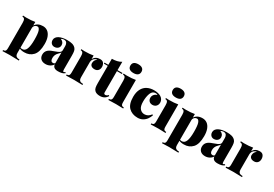

<svg xmlns="http://www.w3.org/2000/svg" viewBox="51 -1935 4658 3269"><g transform="rotate(30 2380.0 -300.5)"><path d="M579.6 -282.2Q579.6 -123.5 515.4 -54.7Q451.2 14.2 346.7 14.2Q287.6 14.2 253.4 -4.9V78.1Q253.4 124.5 274.7 142.3Q295.9 160.2 339.4 160.2V181.2L305.2 180.2Q212.9 176.8 155.3 176.8Q112.8 176.8 42 180.2Q23.4 181.2 17.6 181.2V160.2Q38.6 160.2 50.8 153.8Q63 147.5 68.4 131.8Q73.7 116.2 73.7 87.9V-409.2Q73.7 -455.6 61 -476.3Q48.3 -497.1 17.6 -497.1V-518.1Q48.8 -515.1 79.6 -515.1Q183.6 -515.1 253.4 -528.8V-458Q299.8 -533.2 405.3 -533.2Q456.1 -533.2 495.4 -505.4Q534.7 -477.5 557.1 -421.1Q579.6 -364.7 579.6 -282.2ZM392.6 -258.8Q392.6 -382.3 374.5 -431.6Q356.4 -481 325.7 -481Q307.1 -481 290.5 -471.7Q273.9 -462.4 263.7 -446Q253.4 -429.7 253.4 -409.2V-24.4Q266.6 -16.1 288.6 -16.1Q343.3 -16.1 367.9 -75.9Q392.6 -135.7 392.6 -258.8Z M1046.4 -482.9Q1065.9 -462.4 1072.5 -430.9Q1079.1 -399.4 1079.1 -342.8V-75.2Q1079.1 -51.3 1082.5 -41.7Q1085.9 -32.2 1094.2 -32.2Q1102.1 -32.2 1108.6 -35.9Q1115.2 -39.6 1125.5 -46.9L1135.3 -29.8Q1111.8 -10.3 1080.6 -1.7Q1049.3 6.8 1005.4 6.8Q952.6 6.8 928 -14.4Q903.3 -35.6 902.3 -68.8Q881.3 -34.2 843.3 -13.7Q805.2 6.8 759.3 6.8Q700.2 6.8 666.7 -24.4Q633.3 -55.7 633.3 -107.9Q633.3 -159.2 664.1 -193.4Q694.8 -227.5 760.3 -249Q813.5 -268.1 839.1 -279.1Q864.7 -290 882.1 -305.4Q899.4 -320.8 899.4 -341.8V-431.2Q899.4 -462.9 883.5 -488Q867.7 -513.2 825.2 -513.2Q812.5 -513.2 798.1 -508.3Q783.7 -503.4 772.5 -496.1Q839.4 -471.2 839.4 -405.8Q839.4 -382.3 827.4 -363.3Q815.4 -344.2 793.5 -333Q771.5 -321.8 743.2 -321.8Q718.8 -321.8 700.2 -333.3Q681.6 -344.7 671.4 -364.7Q661.1 -384.8 661.1 -409.2Q661.1 -439.5 678 -462.6Q694.8 -485.8 723.1 -501Q786.1 -533.2 883.3 -533.2Q940.4 -533.2 980 -522.2Q1019.5 -511.2 1046.4 -482.9ZM860.4 -256.8Q811.5 -209.5 811.5 -144Q811.5 -73.2 862.3 -73.2Q883.3 -73.2 899.4 -89.8V-300.8Q892.1 -288.6 860.4 -256.8Z M1620.1 -432.1Q1620.1 -387.2 1595 -360.6Q1569.8 -334 1528.3 -334Q1484.9 -334 1461.9 -353.3Q1439 -372.6 1439 -405.8Q1439 -465.3 1490.2 -499Q1472.2 -499 1458 -492.2Q1432.6 -481.4 1415.8 -456.8Q1398.9 -432.1 1398.9 -402.8V-103Q1398.9 -71.3 1407.7 -53.5Q1416.5 -35.6 1435.1 -28.3Q1453.6 -21 1484.9 -21V0L1463.9 -0.5Q1381.8 -3.9 1323.2 -3.9Q1266.6 -3.9 1183.6 -0.5L1163.1 0V-21Q1184.1 -21 1196.3 -27.3Q1208.5 -33.7 1213.9 -49.3Q1219.2 -64.9 1219.2 -92.8V-410.2Q1219.2 -456.5 1206.5 -477.3Q1193.8 -498 1163.1 -498V-519Q1194.8 -516.1 1225.1 -516.1Q1329.1 -516.1 1398.9 -529.8V-458Q1438 -533.2 1528.3 -533.2Q1577.1 -533.2 1598.6 -503.2Q1620.1 -473.1 1620.1 -432.1Z M1973.6 -518.1V-498H1875.5V-84Q1875.5 -64.5 1882.3 -56.2Q1889.2 -47.9 1905.8 -47.9Q1918 -47.9 1932.6 -54.9Q1947.3 -62 1959.5 -77.1L1974.6 -64.9Q1928.7 14.2 1832.5 14.2Q1763.7 14.2 1729.5 -20Q1709 -40.5 1702.1 -71.8Q1695.3 -103 1695.3 -159.2V-498H1619.6V-518.1H1695.3V-637.2Q1749.5 -637.2 1793 -647.7Q1836.4 -658.2 1875.5 -681.2V-518.1Z M1994.6 0ZM2243.7 -695.8Q2243.7 -653.8 2215.3 -631.8Q2187 -609.9 2134.8 -609.9Q2081.5 -609.9 2053.7 -631.6Q2025.9 -653.3 2025.9 -695.8Q2025.9 -738.3 2053.7 -760.3Q2081.5 -782.2 2134.8 -782.2Q2187 -782.2 2215.3 -760.3Q2243.7 -738.3 2243.7 -695.8ZM2286.1 -21V0L2268.1 -0.5Q2196.3 -3.9 2144 -3.9Q2091.3 -3.9 2013.7 -0.5L1994.1 0V-21Q2015.1 -21 2027.3 -27.3Q2039.6 -33.7 2044.9 -49.3Q2050.3 -64.9 2050.3 -92.8V-410.2Q2050.3 -456.5 2037.6 -477.3Q2024.9 -498 1994.1 -498V-519Q2025.9 -516.1 2056.2 -516.1Q2160.2 -516.1 2230 -529.8V-92.8Q2230 -64.9 2235.4 -49.3Q2240.7 -33.7 2252.9 -27.3Q2265.1 -21 2286.1 -21Z M2722.2 -502.9Q2750 -486.8 2766.1 -459.7Q2782.2 -432.6 2782.2 -398.9Q2782.2 -371.6 2769.8 -349.4Q2757.3 -327.1 2735.4 -314.5Q2713.4 -301.8 2686 -301.8Q2643.1 -301.8 2618.7 -326.7Q2594.2 -351.6 2594.2 -392.1Q2594.2 -428.2 2617.9 -455.3Q2641.6 -482.4 2676.3 -492.2Q2660.2 -503.9 2636.2 -503.9Q2571.8 -503.9 2545.9 -435.3Q2520 -366.7 2520 -272.9Q2520 -176.8 2556.4 -136Q2592.8 -95.2 2645 -95.2Q2717.8 -95.2 2766.1 -162.1L2783.2 -155.8Q2769.5 -111.8 2742.4 -73.2Q2715.3 -34.7 2672.9 -10.3Q2630.4 14.2 2574.2 14.2Q2464.8 14.2 2398.9 -51Q2333 -116.2 2333 -258.8Q2333 -351.6 2366.2 -413.1Q2399.4 -474.6 2457.3 -503.9Q2515.1 -533.2 2590.3 -533.2Q2631.3 -533.2 2665.8 -524.7Q2700.2 -516.1 2722.2 -502.9Z M2827.6 0ZM3076.7 -695.8Q3076.7 -653.8 3048.3 -631.8Q3020 -609.9 2967.8 -609.9Q2914.6 -609.9 2886.7 -631.6Q2858.9 -653.3 2858.9 -695.8Q2858.9 -738.3 2886.7 -760.3Q2914.6 -782.2 2967.8 -782.2Q3020 -782.2 3048.3 -760.3Q3076.7 -738.3 3076.7 -695.8ZM3119.1 -21V0L3101.1 -0.5Q3029.3 -3.9 2977.1 -3.9Q2924.3 -3.9 2846.7 -0.5L2827.1 0V-21Q2848.1 -21 2860.4 -27.3Q2872.6 -33.7 2877.9 -49.3Q2883.3 -64.9 2883.3 -92.8V-410.2Q2883.3 -456.5 2870.6 -477.3Q2857.9 -498 2827.1 -498V-519Q2858.9 -516.1 2889.2 -516.1Q2993.2 -516.1 3063 -529.8V-92.8Q3063 -64.9 3068.4 -49.3Q3073.7 -33.7 3085.9 -27.3Q3098.1 -21 3119.1 -21Z M3716.3 -282.2Q3716.3 -123.5 3652.1 -54.7Q3587.9 14.2 3483.4 14.2Q3424.3 14.2 3390.1 -4.9V78.1Q3390.1 124.5 3411.4 142.3Q3432.6 160.2 3476.1 160.2V181.2L3441.9 180.2Q3349.6 176.8 3292 176.8Q3249.5 176.8 3178.7 180.2Q3160.2 181.2 3154.3 181.2V160.2Q3175.3 160.2 3187.5 153.8Q3199.7 147.5 3205.1 131.8Q3210.4 116.2 3210.4 87.9V-409.2Q3210.4 -455.6 3197.8 -476.3Q3185.1 -497.1 3154.3 -497.1V-518.1Q3185.5 -515.1 3216.3 -515.1Q3320.3 -515.1 3390.1 -528.8V-458Q3436.5 -533.2 3542 -533.2Q3592.8 -533.2 3632.1 -505.4Q3671.4 -477.5 3693.8 -421.1Q3716.3 -364.7 3716.3 -282.2ZM3529.3 -258.8Q3529.3 -382.3 3511.2 -431.6Q3493.2 -481 3462.4 -481Q3443.8 -481 3427.2 -471.7Q3410.6 -462.4 3400.4 -446Q3390.1 -429.7 3390.1 -409.2V-24.4Q3403.3 -16.1 3425.3 -16.1Q3480 -16.1 3504.6 -75.9Q3529.3 -135.7 3529.3 -258.8Z M4183.1 -482.9Q4202.6 -462.4 4209.2 -430.9Q4215.8 -399.4 4215.8 -342.8V-75.2Q4215.8 -51.3 4219.2 -41.7Q4222.7 -32.2 4231 -32.2Q4238.8 -32.2 4245.4 -35.9Q4252 -39.6 4262.2 -46.9L4272 -29.8Q4248.5 -10.3 4217.3 -1.7Q4186 6.8 4142.1 6.8Q4089.4 6.8 4064.7 -14.4Q4040 -35.6 4039.1 -68.8Q4018.1 -34.2 3980 -13.7Q3941.9 6.8 3896 6.8Q3836.9 6.8 3803.5 -24.4Q3770 -55.7 3770 -107.9Q3770 -159.2 3800.8 -193.4Q3831.5 -227.5 3897 -249Q3950.2 -268.1 3975.8 -279.1Q4001.5 -290 4018.8 -305.4Q4036.1 -320.8 4036.1 -341.8V-431.2Q4036.1 -462.9 4020.3 -488Q4004.4 -513.2 3961.9 -513.2Q3949.2 -513.2 3934.8 -508.3Q3920.4 -503.4 3909.2 -496.1Q3976.1 -471.2 3976.1 -405.8Q3976.1 -382.3 3964.1 -363.3Q3952.1 -344.2 3930.2 -333Q3908.2 -321.8 3879.9 -321.8Q3855.5 -321.8 3836.9 -333.3Q3818.4 -344.7 3808.1 -364.7Q3797.9 -384.8 3797.9 -409.2Q3797.9 -439.5 3814.7 -462.6Q3831.5 -485.8 3859.9 -501Q3922.9 -533.2 4020 -533.2Q4077.1 -533.2 4116.7 -522.2Q4156.2 -511.2 4183.1 -482.9ZM3997.1 -256.8Q3948.2 -209.5 3948.2 -144Q3948.2 -73.2 3999 -73.2Q4020 -73.2 4036.1 -89.8V-300.8Q4028.8 -288.6 3997.1 -256.8Z M4756.8 -432.1Q4756.8 -387.2 4731.7 -360.6Q4706.5 -334 4665 -334Q4621.6 -334 4598.6 -353.3Q4575.7 -372.6 4575.7 -405.8Q4575.7 -465.3 4627 -499Q4608.9 -499 4594.7 -492.2Q4569.3 -481.4 4552.5 -456.8Q4535.6 -432.1 4535.6 -402.8V-103Q4535.6 -71.3 4544.4 -53.5Q4553.2 -35.6 4571.8 -28.3Q4590.3 -21 4621.6 -21V0L4600.6 -0.5Q4518.6 -3.9 4460 -3.9Q4403.3 -3.9 4320.3 -0.5L4299.8 0V-21Q4320.8 -21 4333 -27.3Q4345.2 -33.7 4350.6 -49.3Q4356 -64.9 4356 -92.8V-410.2Q4356 -456.5 4343.3 -477.3Q4330.6 -498 4299.8 -498V-519Q4331.5 -516.1 4361.8 -516.1Q4465.8 -516.1 4535.6 -529.8V-458Q4574.7 -533.2 4665 -533.2Q4713.9 -533.2 4735.4 -503.2Q4756.8 -473.1 4756.8 -432.1Z"/></g></svg>

Font: TypoPRO Playfair Display
Style: Regular
Weight: 900
Designer: Claus Eggers Sørensen
Foundry: Claus Eggers Sørensen
Version: Version 1.004;PS 001.004;hotconv 1.0.70;makeotf.lib2.5.58329